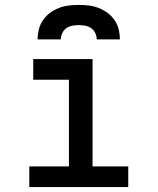

<svg xmlns="http://www.w3.org/2000/svg" viewBox="-20 -760 640 780"><path d="M99 0V-84H260V-436H115V-520H356V-84H501V0ZM133 -600Q133 -621 138 -641Q143 -661 154.5 -678Q166 -695 183 -707.5Q200 -720 219 -727.5Q238 -735 258.5 -737.5Q279 -740 300 -740Q321 -740 341.5 -737.5Q362 -735 381 -727.5Q400 -720 417 -707.5Q434 -695 445.5 -678Q457 -661 462 -641Q467 -621 467 -600H373Q373 -613 367 -625.5Q361 -638 350.5 -645.5Q340 -653 326.5 -655.5Q313 -658 300 -658Q287 -658 273.5 -655.5Q260 -653 249.5 -645.5Q239 -638 233 -625.5Q227 -613 227 -600Z"/></svg>

Font: Zed Mono Medium Extended
Style: Regular
Weight: 500
Width: 7
Monospace: yes
Designer: Belleve Invis
Foundry: Belleve Invis
Version: Version 1.0.0; ttfautohint (v1.8.4)